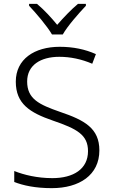

<svg xmlns="http://www.w3.org/2000/svg" viewBox="-20 -967 586 997"><path d="M250 -788H306C330 -831 389 -898 426 -937V-947H385C349 -917 309 -875 277 -838C247 -875 208 -917 172 -947H131V-937C168 -898 225 -831 250 -788ZM496 -186C496 -301 419 -343 292 -386C183 -424 121 -453 121 -544C121 -628 190 -672 288 -672C345 -672 403 -660 459 -636L478 -686C422 -711 360 -724 290 -724C159 -724 62 -660 62 -543C62 -428 135 -382 254 -341C380 -298 437 -267 437 -182C437 -89 361 -42 252 -42C173 -42 104 -59 54 -79V-22C100 -4 163 10 249 10C392 10 496 -58 496 -186Z"/></svg>

Font: Noto Sans Bengali Light
Style: Regular
Weight: 300
Designer: Jelle Bosma - Monotype Design Team
Foundry: Monotype Imaging Inc.
Version: Version 2.003